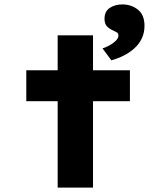

<svg xmlns="http://www.w3.org/2000/svg" viewBox="-20 -849 730 869"><path d="M241 0V-689H401V0ZM99 -391V-531H568V-391ZM484 -576 444 -630Q458 -634 474.5 -643Q491 -652 503.5 -664Q516 -676 516 -688Q516 -698 509.5 -702Q503 -706 492 -711Q474 -719 463.5 -730.5Q453 -742 453 -764Q453 -797 476.5 -813Q500 -829 534 -829Q574 -829 604 -805.5Q634 -782 634 -732Q634 -701 622 -675.5Q610 -650 588.5 -630.5Q567 -611 540 -597.5Q513 -584 484 -576Z"/></svg>

Font: Lexend Tera
Style: Bold
Weight: 700
Designer: Bonnie Shaver-Troup, Thomas Jockin
Foundry: Lexend
Version: Version 1.007